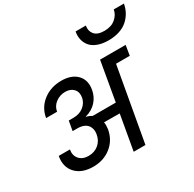

<svg xmlns="http://www.w3.org/2000/svg" viewBox="-211 -1246 1487 1471"><g transform="rotate(-30 532.5 -510.5)"><path d="M292 -456.1Q347.2 -456.1 383.1 -485.4Q418.9 -514.6 426.8 -556.2Q435.1 -603.5 409.2 -631.8Q383.3 -660.2 336.9 -660.2Q288.6 -660.2 251.5 -632.3Q214.4 -604.5 207 -559.1H109.9Q124.5 -645.5 192.1 -697.3Q259.8 -749 353 -749Q442.9 -749 490 -700Q537.1 -650.9 522.9 -569.8Q512.7 -513.2 475.3 -472.9Q438 -432.6 378.9 -417L377.9 -415Q402.8 -410.2 426.8 -395H631.8L691.9 -740.2H918L903.8 -651.9H782.2L666 0H562L616.2 -308.1L478 -309.1Q482.9 -283.7 478 -248Q462.4 -160.2 396.7 -107.7Q331.1 -55.2 238.8 -55.2Q138.7 -55.2 85.4 -111.8Q32.2 -168.5 48.8 -259.8H147.9Q138.7 -210 167 -177.5Q195.3 -145 248 -145Q301.3 -145 337.9 -176Q374.5 -207 382.8 -257.8Q387.7 -286.6 380.9 -309.1H379.9V-312Q359.9 -371.1 276.9 -371.1H235.8L251 -456.1ZM637.2 -1021H728Q719.7 -976.1 745.1 -945.1Q770.5 -914.1 832 -914.1Q892.6 -914.1 929.9 -945.3Q967.3 -976.6 975.1 -1021H1064.9Q1058.1 -981.9 1040.3 -949.5Q1022.5 -917 993.9 -890.9Q965.3 -864.7 921.9 -849.9Q878.4 -835 824.2 -835Q770 -835 730 -849.9Q689.9 -864.7 668 -890.6Q646 -916.5 638.2 -949.7Q630.4 -982.9 637.2 -1021Z"/></g></svg>

Font: SVN-Poppins Medium
Style: Italic
Weight: 500
Italic angle: -10°
Designer: Ninad Kale (Devanagari), Jonny Pinhorn (Latin)
Foundry: Indian Type Foundry
Version: Version 3.002 2017